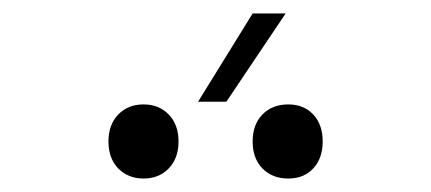

<svg xmlns="http://www.w3.org/2000/svg" viewBox="-20 -920 640 285"><path d="M274 -769 355 -900H404L316 -769ZM408 -655Q384 -655 369.5 -670Q355 -685 355 -710Q355 -735 369.5 -750Q384 -765 408 -765Q431 -765 445 -750Q459 -735 459 -710Q459 -685 445 -670Q431 -655 408 -655ZM193 -655Q170 -655 155.5 -670Q141 -685 141 -710Q141 -735 155.5 -750Q170 -765 193 -765Q216 -765 230.5 -750Q245 -735 245 -710Q245 -685 230.5 -670Q216 -655 193 -655Z"/></svg>

Font: Tiny Thin
Style: Regular
Weight: 100
Monospace: yes
Designer: Philipp Nurullin, Konstantin Bulenkov
Foundry: JetBrains
Version: Version 2.251; ttfautohint (v1.8.4.7-5d5b)